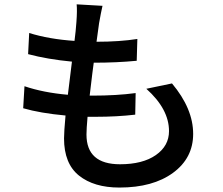

<svg xmlns="http://www.w3.org/2000/svg" viewBox="-20 -803 1017 877"><path d="M448.2 -776.4Q441.4 -747.1 432.6 -697.3L420.9 -612.3Q526.4 -612.3 607.4 -625L604.5 -525.4Q513.7 -516.6 409.2 -516.6H408.2Q404.3 -491.2 389.6 -366.2H401.4Q512.7 -366.2 599.6 -377.9L597.7 -279.3Q513.7 -269.5 417 -269.5H379.9Q375 -213.9 375 -188.5Q375 -52.7 528.3 -52.7Q631.8 -52.7 691.9 -94.7Q752 -136.7 752 -204.1Q752 -304.7 648.4 -397.5L765.6 -421.9Q862.3 -306.6 862.3 -191.4Q862.3 -81.1 770.5 -13.7Q678.7 53.7 525.4 53.7Q409.2 53.7 340.8 -1Q272.5 -55.7 272.5 -170.9Q272.5 -200.2 279.3 -275.4Q163.1 -286.1 85.9 -308.6L91.8 -409.2Q177.7 -379.9 290 -370.1L308.6 -521.5Q196.3 -532.2 108.4 -555.7L113.3 -652.3Q204.1 -624 320.3 -616.2Q326.2 -661.1 329.1 -703.1Q333 -754.9 330.1 -783.2Z"/></svg>

Font: Min Sans SemiBold
Style: Regular
Weight: 600
Designer: Jinseong-Kim, NotoSansCJK, Nunito
Foundry: Jinseong-Kim
Version: Version 1.400;Glyphs 3.1.2 (3151)